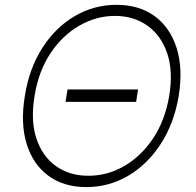

<svg xmlns="http://www.w3.org/2000/svg" viewBox="-20 -757 802 787"><path d="M712.7 -364.7Q693.9 -252.1 639.4 -167.8Q584.9 -83.5 505.9 -36.8Q426.8 9.9 333.8 9.9Q241.5 9.9 178.3 -36.6Q115.1 -83.1 89.1 -167.4Q63.2 -251.8 82 -364.7Q99.8 -476.9 153.6 -560.7Q207.4 -644.5 286.2 -690.9Q365.1 -737.2 457.4 -737.2Q550.4 -737.2 613.8 -690.9Q677.2 -644.5 703.8 -560.7Q730.5 -476.9 712.7 -364.7ZM673.7 -364.7Q690.3 -466.3 665.1 -539.4Q639.9 -612.6 583.6 -652.2Q527.3 -691.8 451.3 -691.8Q375 -691.8 305.9 -652.3Q236.9 -612.9 187.7 -539.8Q138.5 -466.6 121.8 -364.7Q104.8 -262.8 129.3 -189.1Q153.8 -115.4 209.9 -75.8Q266 -36.2 342.3 -36.6Q418.7 -36.2 488.1 -75.8Q557.5 -115.4 607.1 -189.1Q656.6 -262.8 673.7 -364.7ZM545.8 -390.3 538 -339.5H248.6L256.7 -390.3Z"/></svg>

Font: Inter UI Extra Light
Style: Italic
Weight: 200
Italic angle: -9.39999°
Designer: Rasmus Andersson
Foundry: rsms
Version: 3.2;8d6f07862